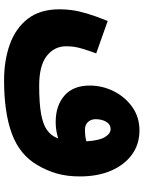

<svg xmlns="http://www.w3.org/2000/svg" viewBox="96 -596 688 919"><g transform="rotate(90 439.5 -136.0)"><path d="M364 188Q269 188 192 160.5Q115 133 69.5 74.5Q24 16 24 -78Q24 -106 28 -136.5Q32 -167 44 -208Q56 -249 80 -308L235 -253Q221 -214 213.5 -189.5Q206 -165 203.5 -147Q201 -129 201 -109Q201 -53 247 -16.5Q293 20 390 20Q476 20 526.5 10.5Q577 1 602.5 -18Q628 -37 639 -63Q641 -67 642 -71Q603 -59 564 -59Q485 -59 437 -101Q389 -143 389 -222Q389 -282 416 -336.5Q443 -391 491.5 -425.5Q540 -460 604 -460Q670 -460 719.5 -424Q769 -388 796.5 -324Q824 -260 824 -175Q824 -113 810 -64.5Q796 -16 770 28Q721 113 620 150.5Q519 188 364 188ZM550 -250Q550 -228 563.5 -213.5Q577 -199 602 -199Q614 -199 628 -200.5Q642 -202 656 -206Q652 -268 635.5 -295Q619 -322 597 -322Q575 -322 562.5 -301Q550 -280 550 -250Z"/></g></svg>

Font: Noto Sans Arabic Blk
Style: Regular
Weight: 900
Designer: Monotype Design Team, Nadine Chahine, Nizar Qandah and Khaled Hosny
Foundry: Monotype Imaging Inc.
Version: Version 2.012; ttfautohint (v1.8.4.7-5d5b)